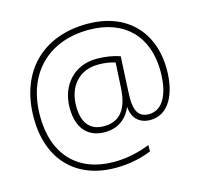

<svg xmlns="http://www.w3.org/2000/svg" viewBox="-114 -833 1110 1056"><g transform="rotate(-15 441.0 -305.0)"><path d="M829 -352C829 -571 690 -708 470 -708C221 -708 53 -551 53 -283C53 -49 191 98 418 98C496 98 565 83 623 59V23C560 49 488 64 418 64C211 64 89 -67 89 -284C89 -530 243 -674 470 -674C676 -674 793 -548 793 -352C793 -230 754 -140 671 -140C616 -140 592 -177 592 -248C592 -276 594 -307 595 -331L603 -488C566 -501 520 -509 470 -509C343 -509 258 -415 258 -286C258 -172 313 -107 412 -107C478 -107 535 -139 564 -209H565C569 -145 609 -107 670 -107C778 -107 829 -218 829 -352ZM295 -286C295 -399 363 -476 470 -476C509 -476 540 -471 567 -462L559 -317C552 -198 504 -140 415 -140C335 -140 295 -192 295 -286Z"/></g></svg>

Font: Noto Sans Arabic ExtLt
Style: Regular
Weight: 200
Designer: Monotype Design Team, Nadine Chahine, Nizar Qandah and Khaled Hosny
Foundry: Monotype Imaging Inc.
Version: Version 2.012